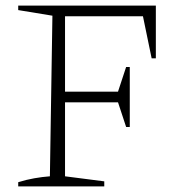

<svg xmlns="http://www.w3.org/2000/svg" viewBox="-20 -665 635 685"><path d="M536 -645V-457H521L490 -607H212V-338H401L430 -426H443V-212H430L401 -300H212V-36L352 -18V0H45V-15Q74 -24 102.5 -29Q131 -34 158 -36L167 -609L45 -629V-645Z"/></svg>

Font: Piazzolla ExtraLight
Style: Regular
Weight: 200
Designer: Juan Pablo del Peral
Foundry: Huerta Tipografica
Version: Version 1.330